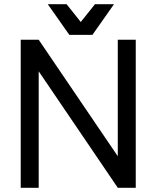

<svg xmlns="http://www.w3.org/2000/svg" viewBox="-20 -888 741 908"><path d="M537 0 78 -676V-700H163L622 -24V0ZM78 0V-700H163V0ZM537 0V-700H622V0ZM206 -868H295L362 -784L429 -868H519L417 -723H308Z"/></svg>

Font: Fustat Medium
Style: Regular
Weight: 500
Designer: Mohamed Gaber, Khaled Hosny, Laura Garcia Mut
Foundry: Kief Type Foundry, Alif Type Foundry, Hard Type Foundry
Version: Version 1.007